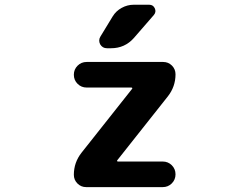

<svg xmlns="http://www.w3.org/2000/svg" viewBox="-20 -806 1040 806"><path d="M453.1 -737.3Q466.8 -759.8 490.7 -772.9Q514.6 -786.1 541 -786.1H606.4Q623 -786.1 629.9 -771Q636.7 -755.9 626 -743.2L542 -646.5Q503.9 -603.5 446.3 -603.5H428.7Q410.2 -603.5 400.4 -620.1Q396.5 -627.9 396.5 -635.7Q396.5 -644.5 401.4 -652.3ZM534.2 -432.6Q536.1 -434.6 535.2 -436.5Q534.2 -438.5 531.2 -438.5H343.8Q321.3 -438.5 305.7 -454.1Q290 -469.7 290 -492.2Q290 -514.6 305.7 -530.3Q321.3 -545.9 343.8 -545.9H665Q686.5 -545.9 701.7 -530.8Q716.8 -515.6 716.8 -494.1Q716.8 -442.4 684.6 -401.4L472.7 -133.8Q470.7 -131.8 471.7 -129.9Q472.7 -127.9 474.6 -127.9H663.1Q685.5 -127.9 701.2 -112.3Q716.8 -96.7 716.8 -74.2Q716.8 -51.8 701.2 -36.1Q685.5 -20.5 663.1 -20.5H341.8Q320.3 -20.5 305.2 -35.6Q290 -50.8 290 -72.3Q290 -124 322.3 -165Z"/></svg>

Font: Gen Jyuu Gothic Monospace Bold
Style: Bold
Weight: 700
Designer: [Source Han Sans]
Ryoko NISHIZUKA  (kana & ideographs); Paul D. Hunt (Latin, Greek & Cyrillic); Wenlong ZHANG  (bopomofo
Version: Version 1.002.20150607